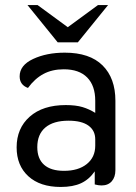

<svg xmlns="http://www.w3.org/2000/svg" viewBox="-20 -730 538 762"><path d="M46 -145Q46 -221 98 -267Q150 -313 241 -313Q281 -313 307.5 -305Q334 -297 358 -282V-330Q358 -390 326 -422.5Q294 -455 233 -455Q187 -455 152.5 -436.5Q118 -418 91 -381Q58 -393 58 -427Q58 -471 111.5 -496Q165 -521 237 -521Q336 -521 387 -470.5Q438 -420 438 -330V-55Q438 -27 423.5 -10.5Q409 6 383 6Q371 6 356 2V-50Q334 -18 302 -3Q270 12 221 12Q139 12 92.5 -30.5Q46 -73 46 -145ZM358 -152V-177Q358 -212 331 -231.5Q304 -251 252 -251Q192 -251 160 -224Q128 -197 128 -146Q128 -100 155 -76Q182 -52 234 -52Q291 -52 324.5 -79Q358 -106 358 -152ZM89 -710H129L249 -622L369 -710H409L289 -562H209Z"/></svg>

Font: Thasadith
Style: Bold
Weight: 700
Designer: Cadson Demak Co.,Ltd.
Foundry: Cadson Demak Co.,Ltd.
Version: Version 1.000; ttfautohint (v1.6)